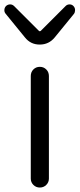

<svg xmlns="http://www.w3.org/2000/svg" viewBox="-42 -839 356 859"><path d="M95.7 -40V-499Q95.7 -516.6 107.4 -528.3Q119.1 -540 136.2 -540Q153.3 -540 165 -528.3Q176.8 -516.6 176.8 -499V-40Q176.8 -23.4 165 -11.7Q153.3 0 136.2 0Q119.1 0 107.4 -11.7Q95.7 -23.4 95.7 -40ZM69.3 -671.9 -16.6 -777.3Q-22.5 -784.2 -22.5 -793Q-22.5 -804.7 -14.6 -812.5Q-6.8 -819.3 3.4 -819.3Q13.7 -819.3 21.5 -811.5L132.8 -700.2Q133.8 -699.2 135.7 -699.2Q137.7 -699.2 139.6 -700.2L252 -812.5Q258.8 -819.3 269.5 -819.3Q279.3 -819.3 286.1 -812.5Q293.9 -804.7 293.9 -793.9Q293.9 -784.2 289.1 -777.3L203.1 -671.9Q176.8 -639.6 135.7 -639.6Q94.7 -639.6 69.3 -671.9Z"/></svg>

Font: Gen Jyuu Gothic Normal
Style: Regular
Weight: 300
Designer: [Source Han Sans]
Ryoko NISHIZUKA  (kana & ideographs); Paul D. Hunt (Latin, Greek & Cyrillic); Wenlong ZHANG  (bopomofo
Version: Version 1.002.20150607